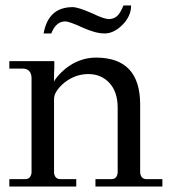

<svg xmlns="http://www.w3.org/2000/svg" viewBox="-20 -680 635 700"><path d="M572 -27V0H328V-27H387Q406 -27 409 -50V-287Q409 -345 379 -377.5Q349 -410 302 -410Q255 -410 215 -379Q177 -347 177 -319V-50Q180 -27 200 -27H258V0H14V-27H72Q92 -27 95 -50V-396Q94 -430 61 -430H14V-457H178V-430Q177 -418 177 -402V-382Q185 -401 219 -430Q270 -470 330 -470Q491 -470 491 -299V-50Q494 -27 514 -27ZM430 -660H458Q458 -621 426.5 -589.5Q395 -558 361.5 -558Q328 -558 280 -580Q232 -602 218 -602Q184 -602 167 -558H139Q156 -654 245 -654Q265 -654 317 -631Q362 -609 380 -610.5Q398 -612 409 -623.5Q420 -635 430 -660Z"/></svg>

Font: GFS Didot
Style: Regular
Weight: 400
Designer: Takis Katsoulidis and George D. Matthiopoulos
Foundry: Takis Katsoulidis and George D. Matthiopoulos
Version: Version 1.0